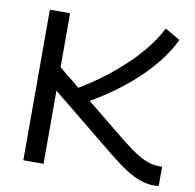

<svg xmlns="http://www.w3.org/2000/svg" viewBox="-80 -788 891 879"><g transform="rotate(10 365.5 -348.5)"><path d="M694 10Q662 10 630 -0.5Q598 -11 561 -34.5Q524 -58 477 -96L177 -340V0H83V-700H177V-449L502 -185Q540 -154 568 -134Q596 -114 618.5 -102.5Q641 -91 660 -86Q679 -81 699 -81Q702 -81 706 -81Q710 -81 714 -82V8Q708 9 703 9.5Q698 10 694 10ZM310 -306 248 -355Q282 -375 322 -401Q362 -427 403 -459.5Q444 -492 484 -530Q524 -568 559 -612Q594 -656 621 -707L691 -666Q661 -604 616.5 -550.5Q572 -497 520.5 -452Q469 -407 415 -370.5Q361 -334 310 -306Z"/></g></svg>

Font: Georama SemiExpanded
Style: Regular
Weight: 400
Width: 6
Designer: Jean-Baptiste Levee
Foundry: Production Type
Version: Version 1.001